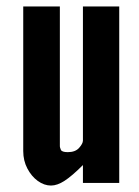

<svg xmlns="http://www.w3.org/2000/svg" viewBox="-20 -567 432 595"><path d="M138 8Q157.5 8 180.2 -6.8Q203 -21.5 237 -55.5V0H349.5V-547H237V-131.5Q237 -122 225.2 -108.8Q213.5 -95.5 190 -95.5Q171.5 -95.5 168.5 -103Q165.5 -110.5 165.5 -113.5V-547H52V-99Q52 -69 64.8 -44.8Q77.5 -20.5 97.2 -6.2Q117 8 138 8Z"/></svg>

Font: League Gothic SemiExpanded
Style: Regular
Weight: 400
Width: 6
Designer: The League of Moveable Type
Version: Version 1.600; ttfautohint (v1.8.3)